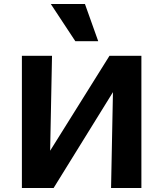

<svg xmlns="http://www.w3.org/2000/svg" viewBox="-20 -936 812 956"><path d="M155 0V-66L525 -658H611V-588L247 0ZM89 0V-658H239L226 0ZM533 0 546 -658H684V0ZM355 -731 233 -916H403L469 -731Z"/></svg>

Font: Ysabeau SC ExtraBold
Style: Regular
Weight: 800
Designer: Christian Thalmann (Catharsis Fonts)
Version: Version 2.001;gftools[0.9.30]; featfreeze: smcp